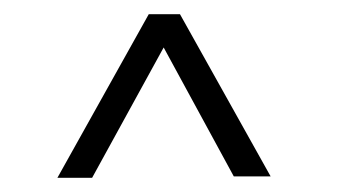

<svg xmlns="http://www.w3.org/2000/svg" viewBox="-20 -618 476 271"><path d="M362 -369 234 -598H190L61 -367H110L211 -551L310 -369Z"/></svg>

Font: linja pona
Style: Regular
Weight: 400
Foundry: jan Same & David A Roberts
Version: Version 4.9